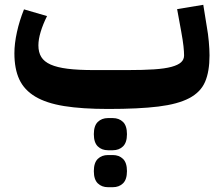

<svg xmlns="http://www.w3.org/2000/svg" viewBox="-20 -442 923 800"><path d="M431 12Q322 12 247.5 0Q173 -12 127 -39.5Q81 -67 60.5 -111Q40 -155 40 -220Q40 -260 50.5 -308Q61 -356 80 -403L176 -375Q159 -341 149.5 -309.5Q140 -278 140 -253Q140 -224 152 -204.5Q164 -185 191 -173Q218 -161 262 -155.5Q306 -150 371 -150H511Q577 -150 622 -153Q667 -156 694.5 -163.5Q722 -171 734.5 -182.5Q747 -194 747 -211Q747 -226 744.5 -249.5Q742 -273 735 -311L718 -404L827 -422L842 -329Q847 -302 850 -269Q853 -236 853 -211Q853 -144 834.5 -101Q816 -58 768.5 -33Q721 -8 639.5 2Q558 12 431 12ZM430 338Q404 338 387.5 322Q371 306 371 271Q371 236 387.5 220Q404 204 430 204H450Q476 204 492.5 220Q509 236 509 271Q509 306 492.5 322Q476 338 450 338ZM430 184Q404 184 387.5 168Q371 152 371 117Q371 82 387.5 66Q404 50 430 50H450Q476 50 492.5 66Q509 82 509 117Q509 152 492.5 168Q476 184 450 184Z"/></svg>

Font: IBM Plex Sans Arabic
Style: Bold
Weight: 700
Designer: Mike Abbink, Paul van der Laan, Pieter van Rosmalen, Wael Morcos, Khajak Apelian
Foundry: Bold Monday
Version: Version 1.2